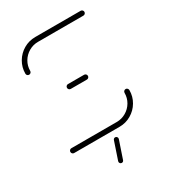

<svg xmlns="http://www.w3.org/2000/svg" viewBox="-165 -604 738 830"><g transform="rotate(-30 204.5 -189.5)"><path d="M369.6 -128.5Q374.4 -128.5 378 -124.8Q381.5 -121.1 381.5 -116.3Q381.5 -84.4 365.7 -57.8Q350 -31.1 323.3 -15.6Q296.7 0 265.2 0H38.5Q33.7 0 30.2 -3.5Q26.7 -7 26.7 -12.2Q26.7 -17 30.2 -20.6Q33.7 -24.1 38.5 -24.1H265.2Q290 -24.1 311.3 -36.5Q332.6 -48.9 345 -70Q357.4 -91.1 357.4 -116.3Q357.4 -121.5 361.1 -125Q364.8 -128.5 369.6 -128.5ZM257 -259.3Q257 -254.4 253.5 -250.9Q250 -247.4 244.8 -247.4H164.4Q159.6 -247.4 156.1 -250.9Q152.6 -254.4 152.6 -259.3Q152.6 -264.4 156.1 -268Q159.6 -271.5 164.4 -271.5H244.8Q250 -271.5 253.5 -268Q257 -264.4 257 -259.3ZM39.6 -390.4Q34.4 -390.4 30.9 -393.9Q27.4 -397.4 27.4 -402.2Q27.4 -434.1 43.1 -460.7Q58.9 -487.4 85.6 -503Q112.2 -518.5 143.7 -518.5H370.4Q375.2 -518.5 378.7 -515Q382.2 -511.5 382.2 -506.7Q382.2 -501.5 378.7 -498Q375.2 -494.4 370.4 -494.4H143.7Q118.9 -494.4 97.6 -482Q76.3 -469.6 63.9 -448.5Q51.5 -427.4 51.5 -402.2Q51.5 -397.4 48 -393.9Q44.4 -390.4 39.6 -390.4ZM185.6 125.9 215.6 37Q216.7 33.7 219.4 31.7Q222.2 29.6 225.9 29.6Q231.5 29.6 234.6 34.1Q237.8 38.5 236.3 43.7L206.3 132.2Q205.2 135.9 202.4 138Q199.6 140 195.9 140Q190.4 140 187.2 135.6Q184.1 131.1 185.6 125.9Z"/></g></svg>

Font: 26F Galaxy Sans Thin
Style: Regular
Weight: 100
Designer: C₂₉H₂₅N₃O₅
Version: Version 1.100